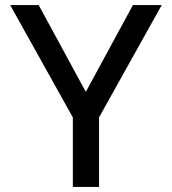

<svg xmlns="http://www.w3.org/2000/svg" viewBox="-20 -734 675 754"><path d="M20 -714H132L316 -375H318L502 -714H615L369 -273V0H266V-273Z"/></svg>

Font: Non Bureau
Style: Regular
Weight: 400
Designer: Jona Saucedo
Foundry: Non Foundry
Version: Version 1.000; ttfautohint (v1.8.4)